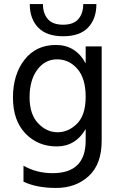

<svg xmlns="http://www.w3.org/2000/svg" viewBox="-20 -736 589 948"><path d="M456 -716Q456 -643 415 -600Q374 -557 292 -557Q210 -557 168.5 -600Q127 -643 127 -716H192Q192 -670 216 -642Q240 -614 291.5 -614Q343 -614 367 -642Q391 -670 391 -716ZM261.5 -443Q202 -443 164 -391.5Q126 -340 126 -256Q126 -172 168 -127.5Q210 -83 264 -83Q318 -83 360.5 -125.5Q403 -168 403 -258.5Q403 -349 362 -396Q321 -443 261.5 -443ZM482 -41Q482 75 418 133.5Q354 192 257.5 192Q161 192 96 161V82Q160 119 240 119Q403 119 403 -42V-99Q353 -13 260 -13Q167 -13 105.5 -77Q44 -141 44 -254.5Q44 -368 101 -441Q158 -514 256 -514Q354 -514 403 -423V-507H482Z"/></svg>

Font: Hind Kochi
Style: Regular
Weight: 400
Designer: Dhruvi Tolia
Foundry: Indian Type Foundry
Version: Version 0.702;PS 1.0;hotconv 1.0.81;makeotf.lib2.5.63406